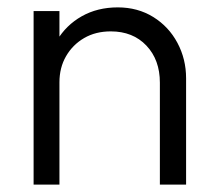

<svg xmlns="http://www.w3.org/2000/svg" viewBox="-20 -500 584 520"><path d="M413 0V-276Q413 -338 376.5 -376.5Q340 -415 280 -415Q239 -415 208 -397Q177 -379 159 -348Q141 -317 141 -277L109 -295Q109 -348 134 -390Q159 -432 201.5 -456Q244 -480 299 -480Q353 -480 395 -454Q437 -428 460.5 -384Q484 -340 484 -288V0ZM71 0V-470H141V0Z"/></svg>

Font: Outfit-Light
Style: Regular
Weight: 300
Designer: Rodrigo Fuenzalida
Foundry: fragTYPE
Version: Version 1.000